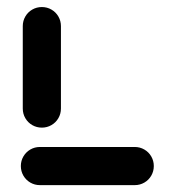

<svg xmlns="http://www.w3.org/2000/svg" viewBox="-20 -539 499 559"><path d="M427.8 -55.6Q427.8 -40.4 420.4 -27.6Q413 -14.8 400.2 -7.4Q387.4 0 372.2 0H96.3Q81.1 0 68.3 -7.4Q55.6 -14.8 48.1 -27.6Q40.7 -40.4 40.7 -55.6Q40.7 -70.7 48.1 -83.5Q55.6 -96.3 68.3 -103.7Q81.1 -111.1 96.3 -111.1H372.2Q387.4 -111.1 400.2 -103.7Q413 -96.3 420.4 -83.5Q427.8 -70.7 427.8 -55.6ZM101.9 -167.4Q86.7 -167.4 73.9 -174.8Q61.1 -182.2 53.7 -195Q46.3 -207.8 46.3 -223V-463Q46.3 -478.1 53.7 -490.9Q61.1 -503.7 73.9 -511.1Q86.7 -518.5 101.9 -518.5Q117 -518.5 129.8 -511.1Q142.6 -503.7 150 -490.9Q157.4 -478.1 157.4 -463V-223Q157.4 -207.8 150 -195Q142.6 -182.2 129.8 -174.8Q117 -167.4 101.9 -167.4Z"/></svg>

Font: 26F Galaxy Hebrew Black
Style: Regular
Weight: 900
Designer: C₂₉H₂₅N₃O₅
Version: Version 1.000